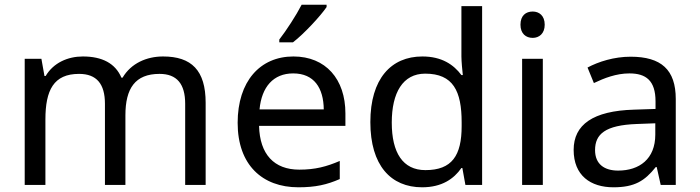

<svg xmlns="http://www.w3.org/2000/svg" viewBox="-20 -786 2973 816"><path d="M673 -546C603 -546 537 -517 501 -456H496C470 -517 414 -546 332 -546C268 -546 207 -519 174 -463H169L156 -536H85V0H173V-278C173 -403 208 -472 316 -472C391 -472 426 -429 426 -345V0H513V-296C513 -410 554 -472 658 -472C732 -472 767 -429 767 -345V0H854V-349C854 -487 794 -546 673 -546Z M1368 -756V-766H1262C1239 -721 1196 -655 1167 -618V-606H1225C1272 -642 1343 -719 1368 -756ZM1227 -546C1085 -546 990 -440 990 -264C990 -85 1095 10 1248 10C1321 10 1369 -1 1424 -25V-102C1368 -78 1320 -65 1252 -65C1145 -65 1084 -130 1081 -251H1448V-304C1448 -450 1364 -546 1227 -546ZM1226 -474C1315 -474 1355 -412 1356 -321H1083C1092 -417 1142 -474 1226 -474Z M1774 10C1858 10 1909 -26 1941 -72H1945L1958 0H2029V-760H1941V-546C1941 -526 1945 -484 1947 -467H1941C1908 -511 1858 -546 1775 -546C1642 -546 1554 -451 1554 -267C1554 -83 1641 10 1774 10ZM1788 -63C1692 -63 1645 -137 1645 -265C1645 -392 1692 -473 1787 -473C1906 -473 1942 -399 1942 -266V-250C1942 -125 1901 -63 1788 -63Z M2244 -737C2215 -737 2192 -720 2192 -681C2192 -643 2215 -625 2244 -625C2271 -625 2295 -643 2295 -681C2295 -720 2271 -737 2244 -737ZM2287 -536H2199V0H2287Z M2660 -545C2590 -545 2524 -524 2477 -499L2504 -433C2548 -454 2599 -474 2655 -474C2725 -474 2766 -444 2766 -355V-323L2675 -320C2500 -315 2418 -256 2418 -149C2418 -40 2490 10 2587 10C2677 10 2720 -17 2767 -76H2771L2788 0H2852V-365C2852 -490 2790 -545 2660 -545ZM2686 -259 2765 -262V-214C2765 -110 2697 -61 2607 -61C2549 -61 2509 -88 2509 -148C2509 -216 2552 -254 2686 -259Z"/></svg>

Font: Noto Sans Cuneiform
Style: Regular
Weight: 400
Designer: Monotype Design Team
Foundry: Monotype Imaging Inc.
Version: Version 2.001